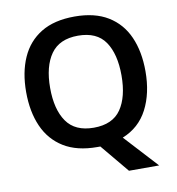

<svg xmlns="http://www.w3.org/2000/svg" viewBox="-95 -810 980 1065"><g transform="rotate(-10 395.0 -277.5)"><path d="M731 -358Q731 -234 684.5 -144.5Q638 -55 543 -17L715 170H545L412 10Q408 10 403.5 10Q399 10 395 10Q281 10 206.5 -36Q132 -82 95.5 -165Q59 -248 59 -359Q59 -469 95.5 -551.5Q132 -634 206.5 -679.5Q281 -725 396 -725Q509 -725 583.5 -679.5Q658 -634 694.5 -551.5Q731 -469 731 -358ZM194 -358Q194 -237 242 -168Q290 -99 395 -99Q501 -99 548.5 -168Q596 -237 596 -358Q596 -479 549 -548Q502 -617 396 -617Q291 -617 242.5 -548Q194 -479 194 -358Z"/></g></svg>

Font: Noto Sans Kannada SemiBold
Style: Regular
Weight: 600
Designer: Jelle Bosma - Monotype Design Team
Foundry: Monotype Imaging Inc.
Version: Version 2.005; ttfautohint (v1.8.4.7-5d5b)